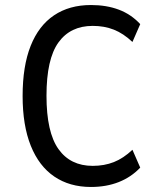

<svg xmlns="http://www.w3.org/2000/svg" viewBox="-20 -734 639 764"><path d="M342 10Q257 10 196 -31.5Q135 -73 102.5 -154Q70 -235 70 -352Q70 -471 102 -551.5Q134 -632 195 -673Q256 -714 342 -714Q404 -714 453 -695.5Q502 -677 538 -638L507 -567Q471 -601 433 -616Q395 -631 349 -631Q260 -631 212.5 -565Q165 -499 165 -353Q165 -208 212.5 -141Q260 -74 349 -74Q395 -74 433 -89Q471 -104 507 -138L538 -67Q502 -29 452.5 -9.5Q403 10 342 10Z"/></svg>

Font: Nunito Sans 7pt Condensed Medium
Style: Regular
Weight: 500
Width: 3
Designer: Vernon Adams
Foundry: Vernon Adams
Version: Version 3.101;gftools[0.9.27]